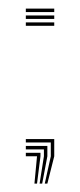

<svg xmlns="http://www.w3.org/2000/svg" viewBox="-20 -363 186 446"><path d="M84 63.5 98 0V-32H40V-40H106V0L90 63.5ZM60 63.5 66 0H40V-8H74V0L66 63.5ZM72 63.5 82 0V-16H40V-24H90V0L78 63.5ZM40 -303V-311H106V-303ZM40 -335V-343H106V-335ZM40 -319V-327H106V-319Z"/></svg>

Font: Big Shoulders Inline Text SC Thin
Style: Regular
Weight: 100
Designer: Patric King
Foundry: XO Type Co
Version: Version 2.002